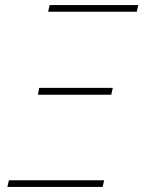

<svg xmlns="http://www.w3.org/2000/svg" viewBox="-20 -734 563 754"><path d="M169 -688 175 -714H523L517 -688ZM129 -362 134 -389H423L417 -362ZM9 0 15 -26H389L383 0Z"/></svg>

Font: Noto Sans SemiCondensed Thin
Style: Italic
Weight: 100
Width: 4
Italic angle: -12°
Designer: Monotype Design Team
Foundry: Monotype Imaging Inc.
Version: Version 2.013; ttfautohint (v1.8.4.7-5d5b)